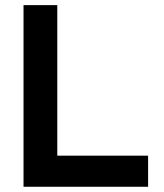

<svg xmlns="http://www.w3.org/2000/svg" viewBox="-20 -713 626 733"><path d="M69.8 0H545.4V-118.7H198.7V-693.4H69.8Z"/></svg>

Font: CaskaydiaCove Nerd Font
Style: Bold
Weight: 700
Designer: Aaron Bell
Foundry: Saja Typeworks
Version: Version 2111.1;Nerd Fonts 2.3.0